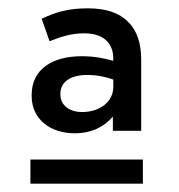

<svg xmlns="http://www.w3.org/2000/svg" viewBox="-20 -723 430 461"><path d="M159 -403C201 -403 230 -419 251 -443V-409H319V-581C319 -618 309 -650 288 -670C267 -692 235 -703 191 -703C144 -703 114 -694 80 -678L99 -624C127 -635 151 -643 182 -643C227 -643 252 -621 252 -582V-577C230 -583 208 -588 176 -588C106 -588 56 -557 56 -495V-493C56 -434 104 -403 159 -403ZM53 -340V-282H323V-340ZM177 -454C147 -454 125 -470 125 -496V-498C125 -526 149 -543 189 -543C215 -543 235 -538 252 -532V-514C252 -479 220 -454 177 -454Z"/></svg>

Font: Mission Medium
Style: Regular
Weight: 500
Version: Version 1.000;FEAKit 1.0